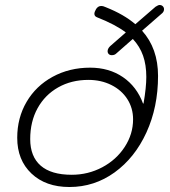

<svg xmlns="http://www.w3.org/2000/svg" viewBox="-20 -739 682 769"><path d="M637 -702Q637 -691 626 -683L549 -616Q613 -545 613 -435Q613 -310 566.5 -208.5Q520 -107 439 -48.5Q358 10 258 10Q163 10 106 -44Q49 -98 49 -187Q49 -267 86.5 -331Q124 -395 191 -431.5Q258 -468 341 -468Q417 -468 472.5 -430Q528 -392 553 -324L555 -325Q566 -389 566 -431Q566 -479 553 -516Q540 -553 512 -583L446 -525Q439 -518 428 -518Q420 -518 415.5 -522.5Q411 -527 411 -534Q411 -544 421 -554L484 -609Q442 -641 368 -670Q358 -674 358 -684Q358 -691 365 -703Q373 -715 385 -715Q394 -715 404 -710Q477 -681 522 -642L603 -712Q614 -719 619 -719Q627 -719 632 -714Q637 -709 637 -702ZM513 -261Q513 -306 490 -342Q467 -378 426 -398.5Q385 -419 334 -419Q266 -419 213 -389Q160 -359 130.5 -305.5Q101 -252 101 -182Q101 -112 143 -75.5Q185 -39 267 -39Q333 -39 389.5 -69Q446 -99 479.5 -150.5Q513 -202 513 -261Z"/></svg>

Font: Kodchasan ExtraLight
Style: Italic
Weight: 275
Italic angle: -10°
Version: Version 1.000; ttfautohint (v1.6)